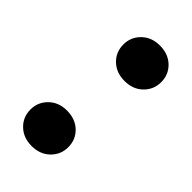

<svg xmlns="http://www.w3.org/2000/svg" viewBox="-178 -584 643 643"><g transform="rotate(45 144.0 -262.0)"><path d="M109 9Q70 9 45 -15Q20 -39 20 -75Q20 -110 45 -134.5Q70 -159 109 -159Q149 -159 174 -135Q199 -111 199 -75Q199 -40 174 -15.5Q149 9 109 9ZM175 -365Q136 -365 111 -389Q86 -413 86 -449Q86 -484 111 -508.5Q136 -533 175 -533Q215 -533 240 -509Q265 -485 265 -449Q265 -414 240 -389.5Q215 -365 175 -365Z"/></g></svg>

Font: DM Sans 10pt Black
Style: Italic
Weight: 900
Italic angle: -10°
Version: Version 4.004;gftools[0.9.30]